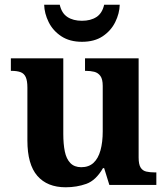

<svg xmlns="http://www.w3.org/2000/svg" viewBox="-20 -783 707 813"><path d="M258 10Q180 10 138 -38.5Q96 -87 96 -188V-412Q96 -441 89 -456.5Q82 -472 67 -477.5Q52 -483 28 -483H26V-536H248V-216Q248 -173 254.5 -141.5Q261 -110 278 -92.5Q295 -75 324 -75Q356 -75 376 -93.5Q396 -112 405.5 -146.5Q415 -181 415 -227V-419Q415 -448 405 -461.5Q395 -475 379 -479Q363 -483 343 -483H340V-536H567V-116Q567 -87 575.5 -73.5Q584 -60 599.5 -56.5Q615 -53 634 -53H642V0H443L421 -71H416Q386 -19 345.5 -4.5Q305 10 258 10ZM327 -606Q275 -606 239.5 -629.5Q204 -653 186 -689.5Q168 -726 167 -763H233Q241 -727 265.5 -711Q290 -695 327 -695Q364 -695 388.5 -711Q413 -727 421 -763H487Q486 -726 468 -689.5Q450 -653 415 -629.5Q380 -606 327 -606Z"/></svg>

Font: Noto Serif Armenian
Style: Bold
Weight: 700
Version: Version 2.007